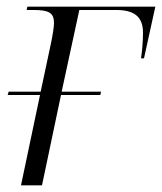

<svg xmlns="http://www.w3.org/2000/svg" viewBox="-20 -556 486 576"><path d="M43 0H106L163 -271H281L283 -281H165L218 -526H329C380 -526 409 -508 409 -458C409 -430 406 -399 403 -381H412L446 -536H62L60 -526H81C126 -526 142 -518 142 -487C142 -475 138 -450 132 -422L102 -281H6L3 -271H100Z"/></svg>

Font: Noto Serif Display Light
Style: Italic
Weight: 300
Italic angle: -12°
Designer: Monotype Design Team
Foundry: Monotype Imaging Inc.
Version: Version 2.009